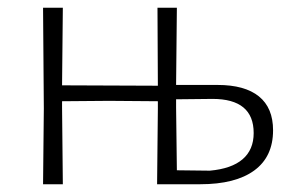

<svg xmlns="http://www.w3.org/2000/svg" viewBox="-20 -475 742 495"><path d="M684 -139Q684 -71 635.5 -35.5Q587 0 496 0H385L387 -195V-214L261 -215L140 -214V-198L142 0H91L93 -195L91 -455H142L140 -255L387 -254L386 -455H436L434 -256H541Q611 -256 647.5 -226.5Q684 -197 684 -139ZM634 -132Q634 -220 528 -220L434 -219V-198L436 -36L521 -35Q577 -40 605.5 -64.5Q634 -89 634 -132Z"/></svg>

Font: Luna Sans Light
Style: Regular
Weight: 300
Designer: Juan Pablo del Peral
Foundry: Huerta Tipografica
Version: Version 2.001; ttfautohint (v1.5)